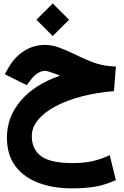

<svg xmlns="http://www.w3.org/2000/svg" viewBox="-20 -728 698 1079"><path d="M184.6 -617.2 276.4 -708.5 368.2 -617.2 276.4 -525.4ZM317.4 -302.7Q311 -305.2 304.7 -307.9Q298.3 -310.5 292.5 -312.5Q245.1 -330.1 232.9 -330.1Q214.8 -330.1 194.1 -317.9Q173.3 -305.7 158.2 -285.6L129.9 -249.5L6.8 -311L29.8 -351.1Q62.5 -407.7 115.7 -441.7Q168.9 -475.6 233.4 -475.6Q271 -475.6 310.5 -461.4Q350.1 -447.3 394 -425.8Q438.5 -404.3 469.7 -390.9Q501 -377.4 526.1 -369.9Q551.3 -362.3 575.9 -358.9Q600.6 -355.5 631.3 -354L620.6 -215.8Q521 -208 436.8 -185.5Q352.5 -163.1 290 -129.4Q227.5 -95.7 193.1 -53.5Q158.7 -11.2 158.7 36.6Q158.7 110.8 211.2 149.7Q263.7 188.5 389.6 188.5Q450.2 188.5 498.3 178Q546.4 167.5 596.7 144L630.9 283.7Q574.7 310.5 516.8 320.6Q459 330.6 382.8 330.6Q280.8 330.6 198.2 300.3Q115.7 270 67.4 206.8Q19 143.6 19 44.4Q19 -70.8 96.9 -162.4Q174.8 -253.9 317.4 -302.7Z"/></svg>

Font: Vazir Black FD
Style: Black-FD
Weight: 900
Designer: Saber Rastikerdar
Foundry: Saber Rastikerdar
Version: Version 30.0.0